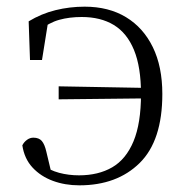

<svg xmlns="http://www.w3.org/2000/svg" viewBox="-20 -542 558 576"><path d="M218 14Q175 14 138.5 0.5Q102 -13 77.5 -39.5Q53 -66 47 -106Q52 -116 61 -122.5Q70 -129 80 -129Q97 -129 105.5 -119Q114 -109 119 -87L135 -20L98 -52Q129 -31 157.5 -23.5Q186 -16 217 -16Q275 -16 316.5 -40Q358 -64 380.5 -118Q403 -172 403 -260Q403 -341 382 -392Q361 -443 321.5 -467Q282 -491 225 -491Q188 -491 157.5 -482.5Q127 -474 97 -450L126 -487L106 -362H70L66 -478Q104 -501 146.5 -511.5Q189 -522 234 -522Q306 -522 358 -490.5Q410 -459 438.5 -400.5Q467 -342 467 -260Q467 -120 399 -53Q331 14 218 14ZM156 -244V-283L433 -278V-247Z"/></svg>

Font: Noto Serif SC ExtraLight
Style: Regular
Weight: 200
Designer: Ryoko NISHIZUKA 西塚涼子 (kana & ideographs); Frank Grießhammer (Latin, Greek & Cyrillic); Wenlong ZHANG 张文龙 (bopomofo); San
Foundry: Adobe
Version: Version 2.002-H1;hotconv 1.1.0;makeotfexe 2.6.0